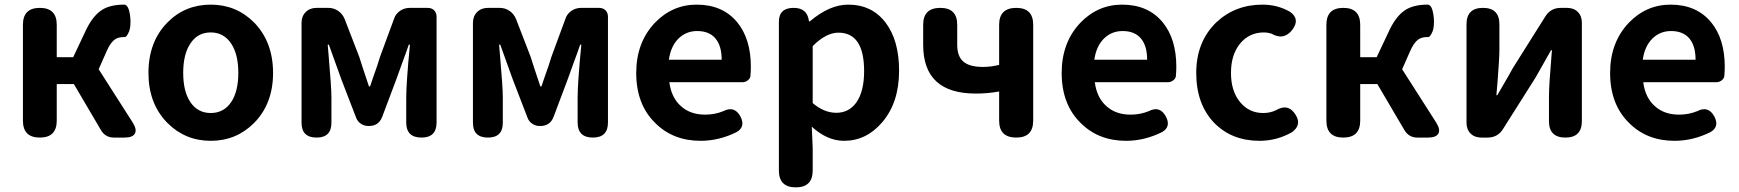

<svg xmlns="http://www.w3.org/2000/svg" viewBox="-20 -594 7509 829"><path d="M152 0Q79 0 79 -73V-487Q79 -560 152 -560Q225 -560 225 -487V-347H296L347 -455Q378 -524 420 -551Q456 -574 516 -574Q517 -574 518 -574Q535 -571 541 -531Q546 -497 541 -471Q539 -459 532 -447Q524 -432 516 -434Q515 -434 514 -434Q490 -434 475 -423Q456 -409 440 -372L406 -295L553 -65Q572 -35 562.5 -17.5Q553 0 518 0H515H472Q435 0 416 -32L299 -231H225V-73Q225 0 152 0Z M890 14Q780 14 703 -63Q621 -146 621 -279Q621 -414 703 -497Q779 -574 890 -574Q1000 -574 1077 -497Q1159 -413 1159 -279Q1159 -146 1077 -63Q1000 14 890 14ZM890 -106Q946 -106 978 -153Q1009 -199 1009 -279.5Q1009 -360 978 -406Q946 -454 890 -454Q833 -454 802 -406Q771 -360 771 -279.5Q771 -199 802 -153Q834 -106 890 -106Z M1347 0Q1282 0 1282 -64V-495Q1282 -524 1300 -542Q1318 -560 1347 -560H1398Q1421 -560 1440 -547Q1459 -534 1468 -512L1531 -349Q1537 -331 1548 -296Q1565 -246 1573 -221H1578Q1582 -232 1589 -254Q1611 -315 1621 -349L1681 -512Q1688 -534 1707 -547Q1726 -560 1749 -560H1781H1826Q1844 -560 1854.5 -549.5Q1865 -539 1865 -521V-65Q1865 0 1800 0Q1734 0 1734 -65V-173Q1734 -236 1750 -401H1745Q1736 -374 1714 -315Q1698 -271 1691 -251L1630 -89Q1615 -50 1573 -50H1570Q1553 -50 1538.5 -59.5Q1524 -69 1518 -85L1454 -251Q1446 -274 1427 -326Q1408 -378 1400 -401H1395Q1396 -387 1399 -353Q1411 -217 1411 -173V-64Q1411 0 1347 0Z M2087 0Q2022 0 2022 -64V-495Q2022 -524 2040 -542Q2058 -560 2087 -560H2138Q2161 -560 2180 -547Q2199 -534 2208 -512L2271 -349Q2277 -331 2288 -296Q2305 -246 2313 -221H2318Q2322 -232 2329 -254Q2351 -315 2361 -349L2421 -512Q2428 -534 2447 -547Q2466 -560 2489 -560H2521H2566Q2584 -560 2594.5 -549.5Q2605 -539 2605 -521V-65Q2605 0 2540 0Q2474 0 2474 -65V-173Q2474 -236 2490 -401H2485Q2476 -374 2454 -315Q2438 -271 2431 -251L2370 -89Q2355 -50 2313 -50H2310Q2293 -50 2278.5 -59.5Q2264 -69 2258 -85L2194 -251Q2186 -274 2167 -326Q2148 -378 2140 -401H2135Q2136 -387 2139 -353Q2151 -217 2151 -173V-64Q2151 0 2087 0Z M3005 14Q2885 14 2808 -64Q2727 -144 2727 -279Q2727 -410 2807 -495Q2883 -574 2988 -574Q3100 -574 3163 -498Q3222 -426 3222 -306Q3222 -288 3220 -264Q3218 -254 3208 -246.5Q3198 -239 3185 -239H3042H2870Q2879 -171 2921 -135Q2961 -99 3025 -99Q3066 -99 3103 -114Q3151 -139 3177 -91Q3200 -47 3161 -24Q3085 14 3005 14ZM2868 -336H2982H3096Q3096 -395 3070 -427Q3043 -460 2990 -460Q2944 -460 2911 -429Q2876 -395 2868 -336Z M3416 215Q3343 215 3343 142V-172V-500Q3343 -560 3407 -560Q3463 -560 3472 -508L3473 -502H3477Q3562 -574 3642 -574Q3745 -574 3804 -496Q3862 -419 3862 -289Q3862 -151 3789 -66Q3721 14 3624 14Q3552 14 3485 -47L3489 45V142Q3489 215 3416 215ZM3591 -107Q3645 -107 3677 -151Q3711 -199 3711 -287Q3711 -453 3600 -453Q3547 -453 3489 -395V-272V-149Q3538 -107 3591 -107Z M4368 0Q4294 0 4294 -73V-199Q4246 -190 4193 -190Q3966 -190 3966 -400V-487Q3966 -560 4040 -560Q4113 -560 4113 -487V-400Q4113 -351 4139.5 -328Q4166 -305 4224 -305Q4260 -305 4294 -314V-487Q4294 -560 4368 -560Q4441 -560 4441 -487V-280V-73Q4441 0 4368 0Z M4842 14Q4722 14 4645 -64Q4564 -144 4564 -279Q4564 -410 4644 -495Q4720 -574 4825 -574Q4937 -574 5000 -498Q5059 -426 5059 -306Q5059 -288 5057 -264Q5055 -254 5045 -246.5Q5035 -239 5022 -239H4879H4707Q4716 -171 4758 -135Q4798 -99 4862 -99Q4903 -99 4940 -114Q4988 -139 5014 -91Q5037 -47 4998 -24Q4922 14 4842 14ZM4705 -336H4819H4933Q4933 -395 4907 -427Q4880 -460 4827 -460Q4781 -460 4748 -429Q4713 -395 4705 -336Z M5418 14Q5299 14 5223 -63Q5145 -144 5145 -279Q5145 -413 5231 -497Q5313 -574 5431 -574Q5496 -574 5550 -543Q5594 -512 5561 -467Q5524 -417 5469 -449Q5452 -454 5438 -454Q5374 -454 5334.5 -406Q5295 -358 5295 -279Q5295 -201 5334 -153.5Q5373 -106 5434 -106Q5464 -106 5489 -118Q5543 -150 5575 -97Q5601 -54 5558 -23Q5493 14 5418 14Z M5780 0Q5707 0 5707 -73V-487Q5707 -560 5780 -560Q5853 -560 5853 -487V-347H5924L5975 -455Q6006 -524 6048 -551Q6084 -574 6144 -574Q6145 -574 6146 -574Q6163 -571 6169 -531Q6174 -497 6169 -471Q6167 -459 6160 -447Q6152 -432 6144 -434Q6143 -434 6142 -434Q6118 -434 6103 -423Q6084 -409 6068 -372L6034 -295L6181 -65Q6200 -35 6190.5 -17.5Q6181 0 6146 0H6143H6100Q6063 0 6044 -32L5927 -231H5853V-73Q5853 0 5780 0Z M6376 0Q6347 0 6329.5 -17.5Q6312 -35 6312 -64V-489Q6312 -560 6383 -560Q6454 -560 6454 -489V-383Q6454 -343 6446 -242Q6442 -202 6441 -183H6445Q6451 -193 6464 -216Q6500 -277 6512 -300L6653 -524Q6676 -560 6719 -560H6746Q6775 -560 6792.5 -542.5Q6810 -525 6810 -496V-280V-71Q6810 0 6739 0Q6668 0 6668 -71V-176Q6668 -227 6679 -355Q6680 -370 6681 -377H6677Q6676 -375 6674 -372Q6627 -290 6610 -259L6469 -36Q6446 0 6403 0Z M7210 14Q7090 14 7013 -64Q6932 -144 6932 -279Q6932 -410 7012 -495Q7088 -574 7193 -574Q7305 -574 7368 -498Q7427 -426 7427 -306Q7427 -288 7425 -264Q7423 -254 7413 -246.5Q7403 -239 7390 -239H7247H7075Q7084 -171 7126 -135Q7166 -99 7230 -99Q7271 -99 7308 -114Q7356 -139 7382 -91Q7405 -47 7366 -24Q7290 14 7210 14ZM7073 -336H7187H7301Q7301 -395 7275 -427Q7248 -460 7195 -460Q7149 -460 7116 -429Q7081 -395 7073 -336Z"/></svg>

Font: GenSenRounded JP B
Style: Regular
Weight: 700
Version: Version 1.501;PS 1;hotconv 16.6.51;makeotf.lib2.5.65220